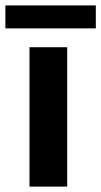

<svg xmlns="http://www.w3.org/2000/svg" viewBox="-56 -691 375 711"><path d="M53.2 0V-516.1H192.9V0ZM-36.1 -585.9V-670.9H298.8V-585.9Z"/></svg>

Font: LT Superior
Style: Bold
Weight: 400
Designer: Daniel Lyons
Foundry: LyonsType
Version: Version 1.000